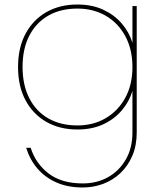

<svg xmlns="http://www.w3.org/2000/svg" viewBox="-20 -567 711 851"><path d="M323 -547Q388 -547 437.5 -524Q487 -501 520 -462.5Q553 -424 567 -377V-540H586V20Q586 78 566.5 123.5Q547 169 513.5 200.5Q480 232 437 248Q394 264 347 264Q280 264 229.5 241.5Q179 219 145.5 179.5Q112 140 96 88H116Q138 158 195.5 202Q253 246 347 246Q409 246 458.5 218.5Q508 191 537.5 140Q567 89 567 20V-164Q553 -117 520 -78Q487 -39 437.5 -16Q388 7 323 7Q245 7 186 -26.5Q127 -60 93.5 -122Q60 -184 60 -270Q60 -356 93.5 -418Q127 -480 186 -513.5Q245 -547 323 -547ZM567 -270Q567 -348 535.5 -406.5Q504 -465 449 -497Q394 -529 323 -529Q249 -529 194.5 -498Q140 -467 110 -409Q80 -351 80 -270Q80 -190 110 -131.5Q140 -73 194.5 -42Q249 -11 323 -11Q394 -11 449 -43.5Q504 -76 535.5 -134Q567 -192 567 -270Z"/></svg>

Font: Poppins Variable
Style: Regular
Weight: 100
Designer: Jonny Pinhorn
Foundry: Indian Type Foundry
Version: Version 6.000